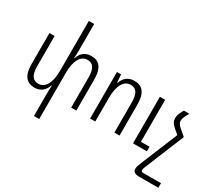

<svg xmlns="http://www.w3.org/2000/svg" viewBox="-165 -1133 1979 1739"><g transform="rotate(30 824.0 -263.0)"><path d="M505 -497C439 -497 399 -461 381 -403H377C379 -434 380 -464 380 -495V-760H324V-239C324 -110 281 -38 211 -38C156 -38 124 -74 124 -173V-487H70V-165C70 -37 119 10 200 10C263 10 304 -28 323 -85H327C326 -56 324 -27 324 1V234H379V-248C379 -378 422 -449 491 -449C547 -449 578 -413 578 -314V0H632V-322C632 -450 584 -497 505 -497Z M776 0H830V-248C830 -378 874 -449 943 -449C999 -449 1030 -413 1030 -314V0H1084V-322C1084 -450 1035 -497 955 -497C890 -497 848 -461 829 -402H826L819 -487H776ZM1225 0H1370V-48H1280V-487H1225Z M1358 189C1358 215 1375 234 1423 234H1625V186H1446C1424 186 1417 180 1417 168C1417 156 1422 141 1433 117L1595 -279L1531 -334C1508 -355 1496 -372 1496 -393C1496 -414 1504 -437 1533 -487H1476C1449 -440 1441 -417 1441 -389C1441 -359 1453 -336 1484 -309L1535 -265L1384 103C1366 147 1358 167 1358 189Z"/></g></svg>

Font: Noto Sans Armenian Condensed Light
Style: Regular
Weight: 300
Width: 3
Designer: Monotype Design Team
Foundry: Monotype Imaging Inc.
Version: Version 2.008